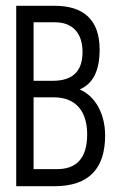

<svg xmlns="http://www.w3.org/2000/svg" viewBox="-20 -643 415 663"><path d="M36 0H168C289 0 343 -63 343 -175C343 -254 306 -313 255 -334C301 -354 324 -398 324 -472C324 -575 268 -623 169 -623H36ZM96 -364V-566H170C239 -566 265 -519 265 -464C265 -407 241 -364 162 -364ZM96 -59V-307H165C247 -307 281 -253 281 -179C281 -92 240 -59 177 -59Z"/></svg>

Font: Inconsolata Condensed
Style: Regular
Weight: 400
Width: 3
Monospace: yes
Designer: Raph Levien, Cyreal, Brenton Simpson
Foundry: Raph Levien, Cyreal, Google
Version: Version 3.100